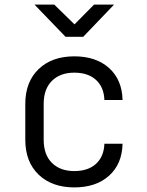

<svg xmlns="http://www.w3.org/2000/svg" viewBox="-20 -805 640 835"><path d="M303 10Q206 10 148 -45.5Q90 -101 90 -197V-353Q90 -449 148 -504.5Q206 -560 303 -560Q398 -560 454.5 -509Q511 -458 513 -370H434Q432 -426 397.5 -457.5Q363 -489 303 -489Q242 -489 206 -453.5Q170 -418 170 -353V-197Q170 -132 206 -96.5Q242 -61 303 -61Q363 -61 397.5 -92.5Q432 -124 434 -180H513Q511 -92 454.5 -41Q398 10 303 10ZM265 -645 130 -785H216L304 -699L389 -785H476L342 -645Z"/></svg>

Font: Tiny Light
Style: Regular
Weight: 300
Monospace: yes
Designer: Philipp Nurullin, Konstantin Bulenkov
Foundry: JetBrains
Version: Version 2.251; ttfautohint (v1.8.4.7-5d5b)